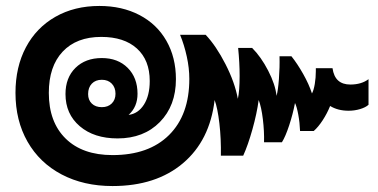

<svg xmlns="http://www.w3.org/2000/svg" viewBox="-20 -617 1270 645"><path d="M1218 -351V-265Q1208 -256 1189.5 -250.5Q1171 -245 1151 -245Q1115 -245 1089 -261Q1079 -236 1064 -213Q1049 -190 1034 -177H988Q987 -205 982 -232Q977 -259 971 -271Q964 -234 951.5 -196Q939 -158 927 -139H867Q868 -176 863 -217Q858 -258 849 -281Q843 -236 828 -182.5Q813 -129 797 -94H722Q723 -151 717 -202.5Q711 -254 701 -281Q685 -145 594.5 -68.5Q504 8 358 8Q261 8 187 -31Q113 -70 72.5 -141Q32 -212 32 -305Q32 -392 67 -458Q102 -524 166 -560.5Q230 -597 314 -597Q390 -597 448.5 -566.5Q507 -536 539 -480Q571 -424 571 -351Q571 -262 517 -207Q463 -152 375 -152Q296 -152 248 -193Q200 -234 200 -301Q200 -356 233.5 -389Q267 -422 322 -422Q376 -422 409 -389Q442 -356 442 -302Q442 -258 412 -231Q444 -235 463.5 -265.5Q483 -296 483 -345Q483 -415 440 -454Q397 -493 320 -493Q237 -493 190.5 -443.5Q144 -394 144 -305Q144 -207 200.5 -151.5Q257 -96 358 -96Q480 -96 548 -163.5Q616 -231 616 -352Q616 -388 607.5 -427Q599 -466 585 -500H671Q706 -463 737.5 -401.5Q769 -340 779 -285Q785 -311 785 -362Q785 -406 780 -456H827Q857 -426 881 -379.5Q905 -333 909 -295Q914 -312 917 -351.5Q920 -391 919 -428H959Q979 -403 998.5 -368.5Q1018 -334 1028 -303Q1034 -314 1037.5 -335Q1041 -356 1041 -378V-388H1097Q1101 -360 1116 -346.5Q1131 -333 1157 -333Q1194 -333 1218 -351ZM322 -257Q343 -257 355.5 -269.5Q368 -282 368 -302Q368 -323 355.5 -336Q343 -349 322 -349Q301 -349 288.5 -336Q276 -323 276 -301Q276 -281 288.5 -269Q301 -257 322 -257Z"/></svg>

Font: Bai Jamjuree
Style: Bold
Weight: 700
Designer: Katatrad Aksorn Co.,Ltd.
Foundry: Cadson Demak Co.,Ltd.
Version: Version 1.000; ttfautohint (v1.6)